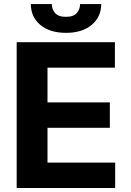

<svg xmlns="http://www.w3.org/2000/svg" viewBox="-20 -938 653 958"><path d="M63.2 0V-727.3H553.3V-600.5H217V-427.2H528.1V-300.4H217V-126.8H554.7V0ZM379.6 -917.6H485.1Q484.7 -853.3 437.3 -813.7Q389.9 -774.1 309.3 -774.1Q228.7 -774.1 181.3 -813.7Q133.9 -853.3 133.9 -917.6H238.6Q238.3 -893.1 254.4 -873.6Q270.6 -854 309.3 -854Q347.3 -854 363.5 -873.4Q379.6 -892.8 379.6 -917.6Z"/></svg>

Font: Inter Zeller
Style: Bold
Weight: 700
Designer: Rasmus Andersson; Joe Bland
Foundry: zeller
Version: Version 3.015;git-dec3a8cb1